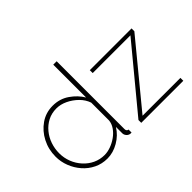

<svg xmlns="http://www.w3.org/2000/svg" viewBox="-129 -1038 1356 1356"><g transform="rotate(-45 549.0 -360.0)"><path d="M44 -258Q44 -331 75.5 -392Q107 -453 161 -490.5Q215 -528 284 -528Q354 -528 408 -490.5Q462 -453 492 -402V-730H526V-52Q526 -42 531 -36Q536 -30 544 -30V0Q532 1 526 -1Q512 -5 503 -17Q494 -29 494 -43V-106Q462 -54 407 -22Q352 10 294 10Q240 10 194 -12.5Q148 -35 114.5 -73.5Q81 -112 62.5 -160Q44 -208 44 -258ZM492 -172V-351Q478 -392 445 -424.5Q412 -457 371 -476.5Q330 -496 289 -496Q241 -496 202.5 -476Q164 -456 136 -422Q108 -388 93.5 -345.5Q79 -303 79 -258Q79 -211 95.5 -168.5Q112 -126 142.5 -92.5Q173 -59 212.5 -40.5Q252 -22 298 -22Q327 -22 359.5 -33.5Q392 -45 421.5 -66Q451 -87 470 -114.5Q489 -142 492 -172ZM641 -28 1024 -491H647V-520H1064V-492L683 -29H1061V0H641Z"/></g></svg>

Font: Raleway Thin ExtraLight
Style: Regular
Weight: 250
Version: Version 4.026